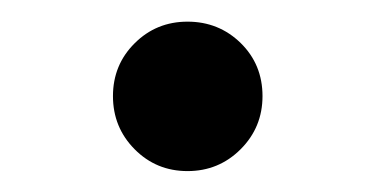

<svg xmlns="http://www.w3.org/2000/svg" viewBox="-20 -450 352 180"><path d="M226.1 -359.9Q226.1 -330.6 205.6 -310.1Q185.1 -289.6 155.8 -289.6Q126.5 -289.6 106.2 -310.1Q85.9 -330.6 85.9 -359.9Q85.9 -389.2 106.2 -409.4Q126.5 -429.7 155.8 -429.7Q185.1 -429.7 205.6 -409.7Q226.1 -389.6 226.1 -359.9Z"/></svg>

Font: HK Grotesk SemiBold Legacy
Style: Regular
Weight: 600
Designer: Alfredo Marco Pradil
Foundry: Hanken Design Co.
Version: Version 2.022;PS 002.022;hotconv 1.0.88;makeotf.lib2.5.64775